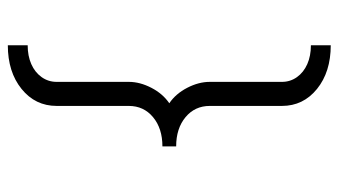

<svg xmlns="http://www.w3.org/2000/svg" viewBox="-212 -530 886 503"><g transform="rotate(-90 231.5 -279.0)"><path d="M205 16V-173Q205 -212 175.5 -236.5Q146 -261 99 -261V-297Q146 -297 175.5 -321.5Q205 -346 205 -385V-574Q205 -630 249.5 -666Q294 -702 364 -702V-650Q336 -650 314.5 -640.5Q293 -631 280.5 -613.5Q268 -596 268 -574V-385Q268 -356 252.5 -326Q237 -296 212 -279Q237 -262 252.5 -232Q268 -202 268 -173V16Q268 38 280.5 55.5Q293 73 314.5 82.5Q336 92 364 92V144Q294 144 249.5 108Q205 72 205 16Z"/></g></svg>

Font: Wittgenstein
Style: Regular
Weight: 400
Designer: Jörg Drees
Foundry: Jörg Drees
Version: Version 1.003;Glyphs 3.1.2 (3151)